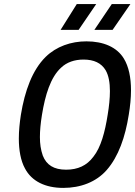

<svg xmlns="http://www.w3.org/2000/svg" viewBox="-20 -910 660 938"><path d="M276 -764H364L450 -890H355ZM441 -764H530L617 -890H526ZM289 8C374 8 450 -21 501 -79C559 -145 592 -241 609 -349C616 -391 620 -432 620 -469C620 -531 609 -585 585 -624C551 -680 485 -708 402 -708C327 -708 255 -683 203 -632C138 -568 101 -466 82 -349C76 -310 72 -271 72 -233C72 -177 81 -125 102 -87C135 -24 202 8 289 8ZM303 -81C243 -81 207 -104 189 -150C179 -179 175 -207 175 -240C175 -271 178 -306 185 -349C201 -447 227 -532 278 -579C306 -606 344 -619 388 -619C439 -619 475 -602 496 -567C511 -541 517 -506 517 -465C517 -430 513 -391 506 -349C493 -266 473 -190 436 -144C404 -101 360 -81 303 -81Z"/></svg>

Font: Arthouse Owned Medium
Style: Italic
Weight: 500
Italic angle: -10°
Designer: Jeremy Tribby
Foundry: Tribby Type
Version: Version 1.000;PS 001.000;hotconv 1.0.88;makeotf.lib2.5.64775